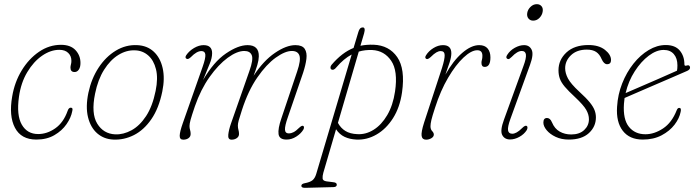

<svg xmlns="http://www.w3.org/2000/svg" viewBox="-20 -662 3340 921"><path d="M264.5 -423Q223 -423 182 -394.8Q141 -366.5 110.8 -316Q80.5 -265.5 71 -198Q58.5 -109.5 84.5 -64.2Q110.5 -19 163 -19Q206 -19 245.2 -46.5Q284.5 -74 304.5 -130.5Q309.5 -145.5 319.5 -145.5Q331.5 -145.5 326.5 -128.5Q321 -98 299.2 -66.5Q277.5 -35 241 -13.8Q204.5 7.5 154.5 7.5Q81.5 7.5 51.8 -49Q22 -105.5 38.5 -199.5Q50 -268 84 -324Q118 -380 167 -413.5Q216 -447 272.5 -447Q318.5 -447 342.2 -421.5Q366 -396 366 -360Q366 -339.5 358 -328Q350 -316.5 338 -316.5Q318 -316.5 318 -337.5Q318 -344.5 320.2 -352.5Q322.5 -360.5 322.5 -370Q322.5 -393.5 307.2 -408.2Q292 -423 264.5 -423Z M637.5 -445.5Q686 -443.5 717.5 -414.2Q749 -385 760.2 -335.5Q771.5 -286 758.5 -223Q742 -142.5 706.2 -90.5Q670.5 -38.5 622.8 -14.2Q575 10 523.5 7.5Q478.5 5.5 446.5 -22.2Q414.5 -50 402.2 -99.8Q390 -149.5 404 -217Q418.5 -285 453 -337.5Q487.5 -390 535.5 -419Q583.5 -448 637.5 -445.5ZM533 -17.5Q572 -16 611 -37.2Q650 -58.5 680.8 -105.2Q711.5 -152 726.5 -226Q739 -287 728.2 -330Q717.5 -373 690.8 -396.2Q664 -419.5 628 -420.5Q587 -422.5 548 -398.5Q509 -374.5 479.2 -327.2Q449.5 -280 436 -212.5Q416.5 -117.5 446.5 -68.8Q476.5 -20 533 -17.5Z M1088 -69.5 1176 -320.5Q1196 -376 1187.8 -396.8Q1179.5 -417.5 1152 -417.5Q1117 -417.5 1072.2 -384.8Q1027.5 -352 985.2 -292.5Q943 -233 915 -152.5Q899 -105.5 894 -86.8Q889 -68 889 -57.5Q889 -47.5 891.8 -38.5Q894.5 -29.5 894.5 -19.5Q894.5 -6.5 884.2 0.8Q874 8 859 8Q841.5 8 842 -11.2Q842.5 -30.5 857 -71.5L952.5 -343Q966.5 -383 965 -400Q963.5 -417 946 -417Q923.5 -417 895.5 -388Q890 -383 884.8 -380.2Q879.5 -377.5 875 -380Q865.5 -385 873.5 -397.5Q887.5 -418 911 -431.8Q934.5 -445.5 956.5 -445.5Q997.5 -445.5 997.5 -407Q997.5 -383 985.2 -354.5Q973 -326 954 -278Q1005 -365.5 1063.8 -405.5Q1122.5 -445.5 1167.5 -445.5Q1223 -445.5 1221.5 -391Q1221 -373 1214.5 -350.8Q1208 -328.5 1196.5 -298.5Q1244 -371 1298.8 -408.2Q1353.5 -445.5 1397 -445.5Q1430 -445.5 1441.8 -427.5Q1453.5 -409.5 1449.8 -379.5Q1446 -349.5 1434 -313L1361 -100.5Q1346 -58 1347 -40Q1348 -22 1366 -22Q1376 -22 1387.8 -27.8Q1399.5 -33.5 1415.5 -49.5Q1428.5 -61.5 1434.5 -58Q1438.5 -56 1438.2 -50.5Q1438 -45 1435 -40Q1423.5 -21 1401.2 -6.8Q1379 7.5 1354.5 7.5Q1320 7.5 1316.2 -18.5Q1312.5 -44.5 1330 -95L1405.5 -319.5Q1424 -374 1416.2 -395.8Q1408.5 -417.5 1380 -417.5Q1347.5 -417.5 1302.8 -385.5Q1258 -353.5 1214.2 -290.2Q1170.5 -227 1140.5 -134Q1129 -99 1125 -84Q1121 -69 1121 -59.5Q1121 -48 1123.8 -39Q1126.5 -30 1126.5 -19Q1126.5 -7 1116 0.5Q1105.5 8 1091 8Q1072.5 8 1075 -15.8Q1077.5 -39.5 1088 -69.5Z M1593.5 -339Q1581.5 -324 1571.5 -328Q1565.5 -330.5 1565.2 -337.5Q1565 -344.5 1570 -350.5Q1620.5 -410 1676 -432L1699 -508.5Q1705 -530.5 1720 -530.5Q1734.5 -530.5 1726.5 -502L1709 -442.5Q1738 -448.5 1772 -447.5Q1846.5 -444.5 1885.5 -388Q1924.5 -331.5 1908.5 -219Q1898 -146.5 1865.2 -95Q1832.5 -43.5 1786.2 -16.8Q1740 10 1689.5 7.5Q1657.5 6 1633 -5.5Q1608.5 -17 1592 -42L1531 166.5Q1526.5 182.5 1527.5 194Q1528.5 205.5 1546.5 208L1578.5 212Q1595.5 213.5 1595.5 224Q1595.5 235 1579.5 235.5L1444.5 239Q1425.5 239.5 1425.5 229.5Q1425.5 220 1441 217Q1468 212 1479.5 202.2Q1491 192.5 1497 172L1667 -400.5Q1629 -380.5 1593.5 -339ZM1694 -18.5Q1734.5 -16 1772.2 -39.5Q1810 -63 1837.5 -109.8Q1865 -156.5 1875 -223.5Q1889.5 -322 1856.5 -370.5Q1823.5 -419 1766 -422Q1731 -423.5 1701 -414.5L1601 -72.5Q1614.5 -47.5 1636.8 -33.8Q1659 -20 1694 -18.5Z M2025 -379.5Q2015.5 -384.5 2024 -397.5Q2036.5 -417.5 2059.2 -431.5Q2082 -445.5 2105 -445.5Q2145 -445.5 2145 -406.5Q2145 -388.5 2136.8 -362.8Q2128.5 -337 2116.5 -304Q2154 -371 2197.2 -408.2Q2240.5 -445.5 2278.5 -445.5Q2305.5 -445.5 2319 -429.5Q2332.5 -413.5 2332.5 -386.5Q2332.5 -341 2305 -341Q2289.5 -341 2289.5 -360.5Q2289.5 -368 2291.8 -375.5Q2294 -383 2294 -394.5Q2294 -421 2269.5 -421Q2241 -421 2203.5 -386Q2166 -351 2129.5 -289Q2093 -227 2067 -145.5Q2053.5 -104.5 2049.2 -86Q2045 -67.5 2045 -56.5Q2045 -41.5 2053 -33.2Q2061 -25 2061 -16.5Q2061 -6 2049.2 1Q2037.5 8 2024 8Q2005.5 8 2002.5 -9.8Q1999.5 -27.5 2014.5 -74.5L2100.5 -337Q2113.5 -378.5 2113 -397.8Q2112.5 -417 2094 -417Q2084 -417 2072.8 -410.5Q2061.5 -404 2045.5 -388Q2031.5 -375.5 2025 -379.5Z M2537.5 -563Q2523.5 -563 2515 -573.2Q2506.5 -583.5 2509 -599.5Q2511.5 -616 2524.8 -629Q2538 -642 2555 -642Q2569.5 -642 2577.8 -632Q2586 -622 2583 -605.5Q2580.5 -589.5 2567.8 -576.2Q2555 -563 2537.5 -563ZM2428.5 -92Q2414.5 -53.5 2417 -37Q2419.5 -20.5 2437.5 -20.5Q2447 -20.5 2458.5 -26.8Q2470 -33 2485 -48Q2499 -62 2506.5 -58Q2510.5 -55.5 2510.2 -49.5Q2510 -43.5 2506.5 -37.5Q2494 -18 2471.5 -5.5Q2449 7 2426.5 7Q2400.5 7 2389.2 -14.2Q2378 -35.5 2397.5 -88L2491 -345.5Q2505 -383 2502.8 -400.2Q2500.5 -417.5 2483 -417.5Q2461.5 -417.5 2434.5 -389Q2429 -383.5 2424 -380.2Q2419 -377 2413.5 -380Q2404 -385.5 2413.5 -399.5Q2426.5 -420 2449.5 -432.8Q2472.5 -445.5 2494 -445.5Q2519.5 -445.5 2530.2 -423.5Q2541 -401.5 2522.5 -351Z M2720 -17Q2759.5 -17 2782.2 -38.2Q2805 -59.5 2805 -90Q2805 -112.5 2792 -135.2Q2779 -158 2738 -196.5Q2706.5 -225.5 2689.2 -246Q2672 -266.5 2665.5 -284.8Q2659 -303 2659 -325Q2659 -375 2697.2 -410.5Q2735.5 -446 2803 -446Q2852.5 -446 2881.8 -423Q2911 -400 2911 -374Q2911 -354 2892 -354Q2877 -354 2866 -378.5Q2856.5 -401.5 2839.8 -412.8Q2823 -424 2795 -424Q2747 -424 2719 -397.2Q2691 -370.5 2691 -334.5Q2691 -311 2704.5 -285.5Q2718 -260 2758.5 -222.5Q2792 -192 2809 -171Q2826 -150 2832.2 -133.2Q2838.5 -116.5 2838.5 -99Q2838.5 -54.5 2804.8 -23.5Q2771 7.5 2708.5 7.5Q2673 7.5 2645.5 -5.5Q2618 -18.5 2602.2 -37.5Q2586.5 -56.5 2586.5 -74Q2586.5 -96 2604 -96Q2611 -96 2617 -91.2Q2623 -86.5 2628 -74.5Q2640.5 -44.5 2664.8 -30.8Q2689 -17 2720 -17Z M3245 -125.5Q3239 -94.5 3215.8 -64Q3192.5 -33.5 3153.8 -13Q3115 7.5 3063.5 7.5Q3000 7.5 2967.5 -34.5Q2935 -76.5 2940 -150Q2943.5 -208.5 2964.5 -261.8Q2985.5 -315 3018.5 -356.5Q3051.5 -398 3091.8 -422Q3132 -446 3173.5 -446Q3218.5 -446 3240.8 -419.5Q3263 -393 3263 -353.5Q3263 -344 3273.5 -347.5Q3288 -352.5 3290 -339.5Q3291.5 -329 3276.5 -322Q3242.5 -307 3198.2 -288Q3154 -269 3109.5 -249.8Q3065 -230.5 3029 -215Q2993 -199.5 2976 -192Q2974 -178 2973 -164Q2968 -89.5 2996.8 -53.8Q3025.5 -18 3076 -18Q3118.5 -18 3160.5 -45.8Q3202.5 -73.5 3226 -133Q3230.5 -144.5 3238 -144.5Q3249.5 -144.5 3245 -125.5ZM3163.5 -422.5Q3129 -422.5 3092 -394.8Q3055 -367 3024.8 -320Q2994.5 -273 2981 -215.5Q3005 -226 3048.2 -244.5Q3091.5 -263 3139.8 -284.2Q3188 -305.5 3227.5 -323Q3229.5 -333 3229.5 -348.5Q3229.5 -382.5 3212.2 -402.5Q3195 -422.5 3163.5 -422.5Z"/></svg>

Font: Fraunces 72pt SuperSoft Thin
Style: Italic
Weight: 100
Italic angle: -16°
Version: Version 1.000;[b76b70a41]